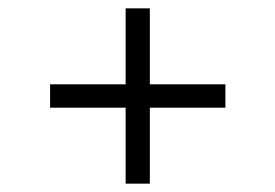

<svg xmlns="http://www.w3.org/2000/svg" viewBox="-20 -580 660 460"><path d="M281 -140H339V-322H520V-378H339V-560H281V-378H100V-322H281Z"/></svg>

Font: Meta Space Light
Style: Regular
Weight: 300
Designer: Meta Pool / Florian Karsten
Foundry: Meta Pool / Florian Karsten
Version: Version 2.000;Glyphs 3.1.1 (3137)